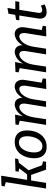

<svg xmlns="http://www.w3.org/2000/svg" viewBox="1222 -2036 824 3307"><g transform="rotate(-90 1633.5 -382.0)"><path d="M40 0 158 -743 192 -682 77 -714 86 -768 261 -774 187 -311 173 -327H302L275 -314L396 -474L402 -461L330 -473L338 -527L558 -534L550 -481L463 -463L493 -480L345 -288L349 -317L446 -58L431 -72L509 -53L501 0H365L272 -266L286 -258H161L180 -264L138 0Z M758 10Q700 10 655.5 -12.5Q611 -35 586.5 -83.5Q562 -132 562 -209Q562 -271 579.5 -330Q597 -389 632 -436.5Q667 -484 720 -512Q773 -540 844 -540Q903 -540 947 -517.5Q991 -495 1016 -447Q1041 -399 1041 -322Q1041 -260 1023.5 -200.5Q1006 -141 971 -93.5Q936 -46 882.5 -18Q829 10 758 10ZM769 -63Q813 -63 845.5 -88Q878 -113 899 -152.5Q920 -192 930.5 -237.5Q941 -283 941 -324Q941 -392 915 -429.5Q889 -467 834 -467Q789 -467 756.5 -442Q724 -417 703 -377.5Q682 -338 672 -292.5Q662 -247 662 -207Q662 -139 688.5 -101Q715 -63 769 -63Z M1754 4 1809 -340Q1815 -380 1810.5 -406.5Q1806 -433 1791.5 -447Q1777 -461 1754 -461Q1730 -461 1703.5 -446Q1677 -431 1651.5 -400.5Q1626 -370 1606 -323.5Q1586 -277 1576 -214L1543 0H1445L1500 -340Q1506 -380 1501.5 -406.5Q1497 -433 1482.5 -447Q1468 -461 1445 -461Q1422 -461 1395 -446Q1368 -431 1342.5 -400.5Q1317 -370 1297 -323.5Q1277 -277 1267 -214L1234 0H1136L1211 -472L1250 -442L1135 -474L1143 -527L1313 -534L1276 -346L1246 -295Q1271 -383 1312 -437Q1353 -491 1400 -515.5Q1447 -540 1487 -540Q1526 -540 1554 -520Q1582 -500 1595 -462Q1608 -424 1599 -369L1593 -328L1557 -295Q1582 -383 1622.5 -437Q1663 -491 1709.5 -515.5Q1756 -540 1796 -540Q1836 -540 1864.5 -519Q1893 -498 1906 -458Q1919 -418 1909 -361L1861 -55L1819 -88L1938 -56L1929 -1Z M2660 4 2715 -340Q2721 -380 2716.5 -406.5Q2712 -433 2697.5 -447Q2683 -461 2660 -461Q2636 -461 2609.5 -446Q2583 -431 2557.5 -400.5Q2532 -370 2512 -323.5Q2492 -277 2482 -214L2449 0H2351L2406 -340Q2412 -380 2407.5 -406.5Q2403 -433 2388.5 -447Q2374 -461 2351 -461Q2328 -461 2301 -446Q2274 -431 2248.5 -400.5Q2223 -370 2203 -323.5Q2183 -277 2173 -214L2140 0H2042L2117 -472L2156 -442L2041 -474L2049 -527L2219 -534L2182 -346L2152 -295Q2177 -383 2218 -437Q2259 -491 2306 -515.5Q2353 -540 2393 -540Q2432 -540 2460 -520Q2488 -500 2501 -462Q2514 -424 2505 -369L2499 -328L2463 -295Q2488 -383 2528.5 -437Q2569 -491 2615.5 -515.5Q2662 -540 2702 -540Q2742 -540 2770.5 -519Q2799 -498 2812 -458Q2825 -418 2815 -361L2767 -55L2725 -88L2844 -56L2835 -1Z M3078 10Q3028 10 2997.5 -17Q2967 -44 2967 -101Q2967 -110 2967.5 -118.5Q2968 -127 2969 -136L3023 -476L3034 -461H2937L2946 -516L3048 -534L3029 -515L3051 -648L3151 -665L3127 -515L3118 -530H3267L3256 -461H3105L3121 -476L3068 -142Q3067 -138 3066.5 -131.5Q3066 -125 3066 -118Q3066 -90 3078 -78Q3090 -66 3112 -66Q3128 -66 3148 -72Q3168 -78 3190 -89L3212 -25Q3175 -7 3140.5 1.5Q3106 10 3078 10Z"/></g></svg>

Font: Bitter Thin Medium
Style: Italic
Weight: 500
Italic angle: -9°
Version: Version 3.021